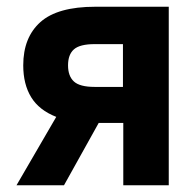

<svg xmlns="http://www.w3.org/2000/svg" viewBox="-20 -550 580 570"><path d="M147 -203Q96 -223 72.5 -261.5Q49 -300 49 -356Q49 -439 100 -484.5Q151 -530 263 -530H481V0H346V-185H273L170 0H29ZM345 -292V-419H261Q217 -419 199.5 -403.5Q182 -388 182 -356Q182 -324 199.5 -308Q217 -292 261 -292Z"/></svg>

Font: Golos UI
Style: Bold
Weight: 700
Designer: A.Korolkova, Vitaly Kuzmin
Foundry: ParaType Ltd
Version: Version 2.000